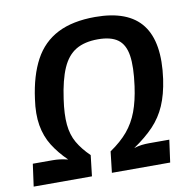

<svg xmlns="http://www.w3.org/2000/svg" viewBox="-79 -783 874 863"><g transform="rotate(-10 358.0 -351.5)"><path d="M410 -703Q561 -703 623.5 -621.5Q686 -540 663 -375Q653 -306 631.5 -256.5Q610 -207 573.5 -168.5Q537 -130 481 -92Q500 -98 516.5 -100Q533 -102 550 -102H643L629 0H363L374 -96Q424 -130 455 -167Q486 -204 504 -252Q522 -300 531 -366Q543 -453 535 -504.5Q527 -556 495.5 -579Q464 -602 405 -602Q344 -602 304.5 -578.5Q265 -555 242 -502.5Q219 -450 207 -364Q197 -296 201.5 -248.5Q206 -201 226.5 -165.5Q247 -130 283 -95L272 0H6L20 -102H111Q127 -102 143.5 -100Q160 -98 180 -93Q140 -132 114 -173.5Q88 -215 79 -267Q70 -319 80 -387Q94 -492 132 -562.5Q170 -633 238.5 -668Q307 -703 410 -703Z"/></g></svg>

Font: Exo 2 SemiBold
Style: Italic
Weight: 600
Italic angle: -8°
Designer: Natanael Gama
Foundry: Natanael Gama
Version: Version 2.010